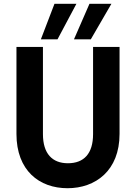

<svg xmlns="http://www.w3.org/2000/svg" viewBox="-20 -988 719 1015"><path d="M67 -740V-280C67 -86 188 7 337 7C485 7 612 -86 612 -280V-740H472V-279C472 -175 423 -125 339 -125C257 -125 207 -175 207 -279V-740ZM196 -780H284L384 -968H268ZM371 -780H460L569 -968H453Z"/></svg>

Font: Malmofest SemiBold
Style: Regular
Weight: 600
Designer: Jonny Pinhorn (Poppins), Kolossal
Version: Version 1.004;Glyphs 3.1.2 (3151)